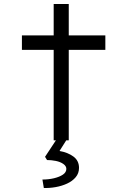

<svg xmlns="http://www.w3.org/2000/svg" viewBox="-20 -698 645 955"><path d="M247 0V-678H322V0ZM89 -450V-522H504V-450ZM198 237 191 195Q222 195 249 188.5Q276 182 293 170.5Q310 159 310 142Q310 128 295 117.5Q280 107 258 102.5Q236 98 214 98L204 82L268 -15H319L276 53Q317 60 345 80.5Q373 101 373 137Q373 164 356.5 183.5Q340 203 314 215Q288 227 257.5 232.5Q227 238 198 237Z"/></svg>

Font: Lexend Mega Light
Style: Regular
Weight: 300
Version: Version 1.007